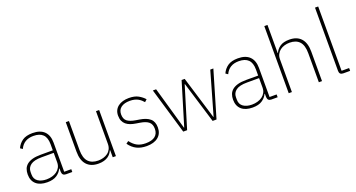

<svg xmlns="http://www.w3.org/2000/svg" viewBox="-46 -1359 3691 1989"><g transform="rotate(-20 1800.0 -364.0)"><path d="M431 0Q390 0 388 -42V-79H384Q366 -40 327 -14Q288 12 222 12Q143 12 100 -26Q57 -64 57 -133Q57 -166 67 -193Q77 -220 100.5 -239.5Q124 -259 161.5 -269.5Q199 -280 254 -280H387V-348Q387 -420 352 -454.5Q317 -489 248 -489Q141 -489 100 -399L75 -416Q96 -463 137 -491.5Q178 -520 249 -520Q334 -520 378 -476.5Q422 -433 422 -352V-31H500V0ZM225 -19Q258 -19 287.5 -27.5Q317 -36 339 -52Q361 -68 374 -92Q387 -116 387 -148V-252H254Q170 -252 132 -223.5Q94 -195 94 -148V-120Q94 -70 130.5 -44.5Q167 -19 225 -19Z M946 -78H942Q935 -61 922.5 -44.5Q910 -28 891.5 -15.5Q873 -3 847 4.5Q821 12 787 12Q703 12 658 -37.5Q613 -87 613 -182V-508H648V-188Q648 -100 686 -59.5Q724 -19 795 -19Q824 -19 851.5 -27Q879 -35 900 -50.5Q921 -66 933.5 -90.5Q946 -115 946 -148V-508H981V0H946Z M1318 12Q1255 12 1208.5 -11Q1162 -34 1127 -83L1154 -103Q1188 -58 1226.5 -38.5Q1265 -19 1319 -19Q1387 -19 1422 -47Q1457 -75 1457 -128Q1457 -179 1427.5 -204Q1398 -229 1337 -239L1294 -246Q1260 -251 1232.5 -261Q1205 -271 1185.5 -287.5Q1166 -304 1155.5 -328Q1145 -352 1145 -386Q1145 -419 1157.5 -444Q1170 -469 1192.5 -486Q1215 -503 1245.5 -511.5Q1276 -520 1311 -520Q1375 -520 1415 -497.5Q1455 -475 1481 -445L1456 -422Q1445 -435 1431.5 -447Q1418 -459 1401 -468.5Q1384 -478 1361.5 -483.5Q1339 -489 1310 -489Q1250 -489 1214.5 -463Q1179 -437 1179 -387Q1179 -336 1209 -312.5Q1239 -289 1300 -279L1343 -272Q1414 -261 1452.5 -228.5Q1491 -196 1491 -131Q1491 -63 1445 -25.5Q1399 12 1318 12Z M1573 -508H1609L1744 -36H1747L1890 -508H1924L2068 -36H2071L2206 -508H2240L2090 0H2047L1908 -456H1905L1766 0H1723Z M2695 0Q2654 0 2652 -42V-79H2648Q2630 -40 2591 -14Q2552 12 2486 12Q2407 12 2364 -26Q2321 -64 2321 -133Q2321 -166 2331 -193Q2341 -220 2364.5 -239.5Q2388 -259 2425.5 -269.5Q2463 -280 2518 -280H2651V-348Q2651 -420 2616 -454.5Q2581 -489 2512 -489Q2405 -489 2364 -399L2339 -416Q2360 -463 2401 -491.5Q2442 -520 2513 -520Q2598 -520 2642 -476.5Q2686 -433 2686 -352V-31H2764V0ZM2489 -19Q2522 -19 2551.5 -27.5Q2581 -36 2603 -52Q2625 -68 2638 -92Q2651 -116 2651 -148V-252H2518Q2434 -252 2396 -223.5Q2358 -195 2358 -148V-120Q2358 -70 2394.5 -44.5Q2431 -19 2489 -19Z M2886 -740H2921V-430H2924Q2939 -467 2976.5 -493.5Q3014 -520 3080 -520Q3164 -520 3208.5 -470.5Q3253 -421 3253 -326V0H3218V-320Q3218 -408 3180.5 -448.5Q3143 -489 3072 -489Q3043 -489 3015.5 -481Q2988 -473 2967 -457Q2946 -441 2933.5 -417Q2921 -393 2921 -361V0H2886Z M3488 0Q3445 0 3445 -42V-740H3480V-31H3563V0Z"/></g></svg>

Font: IBM Plex Sans Thai Looped ExtraLight
Style: Regular
Weight: 200
Designer: Mike Abbink, Paul van der Laan, Pieter van Rosmalen, Ben Mitchell, Mark Frömberg
Foundry: Bold Monday
Version: Version 1.0